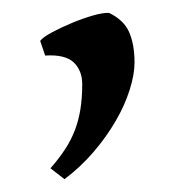

<svg xmlns="http://www.w3.org/2000/svg" viewBox="-20 -132 269 301"><path d="M190.9 -34.2Q190.9 -15.1 183.3 8.8Q175.8 32.7 161.4 57.6Q147 82.5 126.7 106.2Q106.4 129.9 81.1 148.9L59.1 131.8Q72.8 116.2 82.3 101.6Q91.8 86.9 97.7 71.3Q103.5 55.7 106.2 38.3Q108.9 21 108.9 0Q108.9 -21.5 95.5 -34.2Q82 -46.9 50.8 -44.9L43 -67.9Q47.4 -73.7 61.5 -81.3Q75.7 -88.9 92.5 -95.9Q109.4 -103 125.7 -107.7Q142.1 -112.3 150.9 -111.8Q174.3 -100.6 182.6 -81.3Q190.9 -62 190.9 -34.2Z"/></svg>

Font: Subset of Gentium
Style: Regular
Weight: 400
Designer: J. Victor Gaultney
Version: Version 1.02; 2005; OFL release